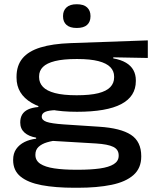

<svg xmlns="http://www.w3.org/2000/svg" viewBox="-20 -693 728 906"><path d="M343.5 -165.5Q201 -165.5 129.5 -207.5Q58 -249.5 58 -326.5V-330.5Q58 -383.5 86 -417.5Q114 -451.5 170.8 -469Q227.5 -486.5 312.5 -489.5L677.5 -502.5V-419.5L514.5 -422.5V-417.5Q551 -411 574.5 -397Q598 -383 609.5 -362Q621 -341 621 -314V-310.5Q621 -238 552.2 -201.8Q483.5 -165.5 343.5 -165.5ZM339 108H348Q408 108 451 102Q494 96 517 81.5Q540 67 540 42V40Q540 12.5 514.5 0Q489 -12.5 433 -16L222 -28.5L259 -32Q227.5 -29 202.2 -21.5Q177 -14 162 0Q147 14 147 37V38Q147 64.5 170 79.8Q193 95 236 101.5Q279 108 339 108ZM331 193Q241.5 193 176.5 180.8Q111.5 168.5 76.8 140Q42 111.5 42 62.5V61Q42 31 56.5 10.2Q71 -10.5 95.5 -22.8Q120 -35 150.5 -38.5V-43.5Q115.5 -49.5 95.5 -67.5Q75.5 -85.5 75.5 -115V-115.5Q75.5 -137 84.5 -152.2Q93.5 -167.5 112.5 -176.5Q131.5 -185.5 161 -188V-203L294 -172L247.5 -173.5Q209 -172.5 193 -165Q177 -157.5 177 -143V-142.5Q177 -126 199.8 -118Q222.5 -110 280.5 -106L448 -95Q549.5 -88.5 598 -56.8Q646.5 -25 646.5 44V45.5Q646.5 100.5 609.8 133Q573 165.5 506 179.2Q439 193 347 193ZM341.5 -243.5Q405 -243.5 443.8 -253.2Q482.5 -263 500.5 -282Q518.5 -301 518.5 -327.5V-332Q518.5 -357.5 500.8 -376Q483 -394.5 444.8 -404.5Q406.5 -414.5 345.5 -414.5H341Q278.5 -414.5 239.5 -404.8Q200.5 -395 182.5 -377Q164.5 -359 164.5 -333V-328.5Q164.5 -302.5 182.5 -283.2Q200.5 -264 239.5 -253.8Q278.5 -243.5 341.5 -243.5ZM342 -561Q310 -561 293.8 -575.5Q277.5 -590 277.5 -615.5V-618Q277.5 -643 293.8 -658Q310 -673 342 -673Q375 -673 391 -658Q407 -643 407 -618V-615.5Q407 -590 391 -575.5Q375 -561 342 -561Z"/></svg>

Font: Anek Latin Expanded Medium
Style: Regular
Weight: 500
Width: 7
Designer: Yesha Goshar
Foundry: Ek Type
Version: Version 1.003